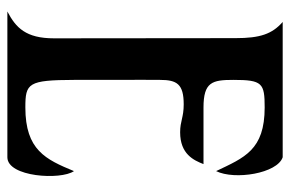

<svg xmlns="http://www.w3.org/2000/svg" viewBox="-153 -634 787 521"><g transform="rotate(90 240.5 -373.5)"><path d="M196.8 -414.1C196.8 -460 208 -478.5 263.2 -478.5C298.8 -478.5 308.6 -468.8 338.9 -468.8C398.4 -468.8 415 -505.9 425.3 -532.2H272C202.6 -532.2 196.8 -555.7 196.8 -613.3C196.8 -691.9 205.6 -698.2 271.5 -698.2C387.2 -698.2 407.7 -643.1 444.3 -566.4C469.2 -616.7 450.7 -732.4 406.7 -747.1H39.6C72.3 -718.3 83.5 -686 83.5 -619.1C83.5 -590.8 84 -126.5 84 -126.5C84 -50.3 55.2 -22.9 11.2 0H406.7C460.4 0 469.2 -145 444.3 -180.7C412.6 -104 387.2 -48.8 271.5 -48.8C205.6 -48.8 197.3 -56.2 196.8 -181.2C196.3 -402.3 196.8 -385.7 196.8 -414.1Z"/></g></svg>

Font: Amarante
Style: Regular
Weight: 400
Designer: Karolina Lach
Foundry: Sorkin Type Co.
Version: Version 1.001